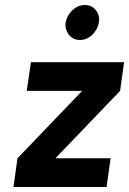

<svg xmlns="http://www.w3.org/2000/svg" viewBox="-20 -749 517 769"><path d="M376 -659Q381 -687 364 -708Q347 -729 320 -729Q292 -729 270 -708Q248 -687 243 -659Q239 -632 256 -610Q272 -589 300 -589Q328 -589 350 -610Q372 -632 376 -659ZM34 0H407L423 -115H202L461 -385L477 -500H104L87 -385H309L50 -115Z"/></svg>

Font: Unageo
Style: SemiBold-Italic
Weight: 600
Designer: Richard Sepsi
Foundry: Richard Sepsi
Version: Version 2.000